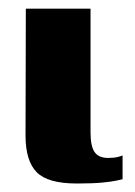

<svg xmlns="http://www.w3.org/2000/svg" viewBox="-20 -419 311 443"><path d="M157.2 4.4Q90.2 4.4 64.6 -21.7Q38.9 -47.8 38.9 -106.6L39.6 -399H188.9V-113.1Q188.9 -81.5 198.3 -68.1Q207.6 -54.6 229.5 -54.6Q243.1 -54.6 251.6 -56.8Q260.2 -59 262.8 -60.3V-5.4Q258.4 -4.4 247.6 -2.1Q236.8 0.3 215.5 2.3Q194.1 4.4 157.2 4.4Z"/></svg>

Font: Genos Thin
Style: Regular
Weight: 100
Designer: Robert E. Leuschke
Foundry: Robert E. Leuschke
Version: Version 1.010